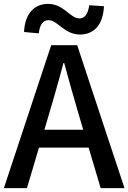

<svg xmlns="http://www.w3.org/2000/svg" viewBox="-20 -970 662 990"><path d="M140 -912C119 -888 106 -852 104 -805L180 -798C185 -845 204 -866 230 -866C278 -866 310 -792 393 -792C429 -792 458 -805 480 -829C501 -854 514 -890 516 -938L440 -943C434 -897 416 -875 390 -875C341 -875 310 -950 227 -950C192 -950 162 -937 140 -912ZM500 -368 378 -737H244L0 0H119L181 -209H309H437L499 0H622ZM273 -521C285 -562 296 -603 307 -645H311C334 -562 356 -480 380 -400L409 -301H309H209L238 -400C250 -440 262 -480 273 -521Z"/></svg>

Font: GenSekiGothic2 TW M
Style: Regular
Weight: 500
Version: Version 2.100;PS 2.1;hotconv 16.6.51;makeotf.lib2.5.65220 DE